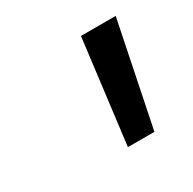

<svg xmlns="http://www.w3.org/2000/svg" viewBox="-73 -804 410 407"><g transform="rotate(-30 132.0 -601.0)"><path d="M134.8 -473.6 166.5 -727.5H251.5L199.7 -473.6Z"/></g></svg>

Font: Inter 28pt
Style: Italic
Weight: 400
Italic angle: -9.3988°
Designer: Rasmus Andersson
Foundry: rsms
Version: Version 4.001;git-66647c0bb